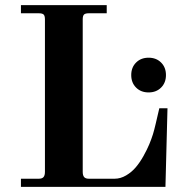

<svg xmlns="http://www.w3.org/2000/svg" viewBox="-20 -732 710 752"><path d="M62 0H628L636 -308H604L600 -291C597.3 -279.7 594 -265.3 590 -248C586 -230.7 582.3 -216.7 579 -206C575 -193.3 570.2 -180.2 564.5 -166.5C558.8 -152.8 551.3 -137.7 542 -121C532.7 -104.3 522.7 -89.7 512 -77C501.3 -64.3 488.7 -53.7 474 -45C459.3 -36.3 444.3 -32 429 -32H328C319.3 -32 313.2 -34.2 309.5 -38.5C305.8 -42.8 304 -49.7 304 -59V-656C304 -665.3 305.7 -671.7 309 -675C312.3 -678.3 318.7 -680 328 -680H398V-712H62V-680H132C141.3 -680 147.7 -678.3 151 -675C154.3 -671.7 156 -665.3 156 -656V-59C156 -49.7 154.2 -42.8 150.5 -38.5C146.8 -34.2 140.7 -32 132 -32H62ZM494 -438C494 -418 500.3 -401.7 513 -389C525.7 -376.3 542 -370 562 -370C582 -370 598.3 -376.3 611 -389C623.7 -401.7 630 -418 630 -438C630 -458 623.7 -474.3 611 -487C598.3 -499.7 582 -506 562 -506C542 -506 525.7 -499.7 513 -487C500.3 -474.3 494 -458 494 -438Z"/></svg>

Font: Km Standard TT
Style: Bold
Weight: 700
Designer: Alexey Kryukov <alexios@thessalonica.org.ru>
Version: Version 2.0.2